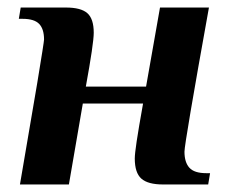

<svg xmlns="http://www.w3.org/2000/svg" viewBox="-20 -490 623 510"><path d="M79 -270Q97 -379 97 -385Q97 -413 84 -426.5Q71 -440 40 -440H30L35 -470H155Q195 -470 212 -455Q229 -440 229 -403Q229 -375 208 -260H368L405 -470H535Q470 -109 470 -87Q470 -59 483 -44.5Q496 -30 528 -30H538L533 0H413Q373 0 355.5 -15.5Q338 -31 338 -69Q338 -81 343 -114.5Q348 -148 360 -215H200L163 0H33Z"/></svg>

Font: Philosopher
Style: Bold Italic
Weight: 700
Italic angle: -10°
Designer: Jovanny Lemonad
Foundry: Jovanny Lemonad
Version: Version 2.000